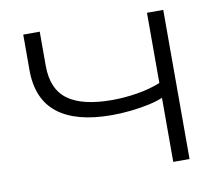

<svg xmlns="http://www.w3.org/2000/svg" viewBox="-78 -799 1038 894"><g transform="rotate(-10 441.5 -352.5)"><path d="M671 0V-303Q643 -291 603.5 -282.5Q564 -274 518.5 -269Q473 -264 427 -264Q260 -264 173 -331.5Q86 -399 86 -537V-705H164V-544Q164 -433 232.5 -383Q301 -333 441 -333Q500 -333 561 -343Q622 -353 671 -373V-705H748V0Z"/></g></svg>

Font: Nunito Sans 7pt Expanded Light
Style: Regular
Weight: 300
Width: 7
Designer: Vernon Adams
Foundry: Vernon Adams
Version: Version 3.101;gftools[0.9.27]